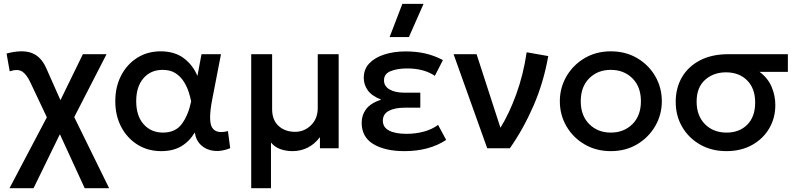

<svg xmlns="http://www.w3.org/2000/svg" viewBox="-20 -780 4190 1010"><path d="M30 210 226.5 -163 139.5 -347Q120.5 -387.5 97.5 -403.2Q74.5 -419 31 -405L14.5 -498.5Q96.5 -520 146.2 -501.5Q196 -483 223 -422L298 -253L416 -495H540.5L370.5 -164L554 210H425.5L295 -74L156.5 210Z M828 15Q758 15 703.5 -19Q649 -53 617.8 -112.2Q586.5 -171.5 586.5 -247.5Q586.5 -324 617.5 -383.2Q648.5 -442.5 702.2 -476.2Q756 -510 825 -510Q898.5 -510 946.8 -473.8Q995 -437.5 1018.5 -380.5L1040 -495H1142.5L1097 -260Q1074.5 -146 1095.2 -110Q1116 -74 1179 -90.5L1191 -0.5Q1145.5 18 1105.5 13.5Q1065.5 9 1038.2 -16Q1011 -41 1004.5 -83Q976 -35.5 933 -10.2Q890 15 828 15ZM837.5 -82.5Q903.5 -82.5 937.2 -129Q971 -175.5 985.5 -247Q981.5 -267.5 972.8 -295.5Q964 -323.5 947.2 -350.2Q930.5 -377 903.5 -394.8Q876.5 -412.5 835.5 -412.5Q772.5 -412.5 734.5 -368.2Q696.5 -324 696.5 -248Q696.5 -170.5 735.5 -126.5Q774.5 -82.5 837.5 -82.5Z M1301.5 210V-495H1411.5V-206Q1411.5 -148 1445.8 -117.2Q1480 -86.5 1532 -86.5Q1580.5 -86.5 1616 -121.2Q1651.5 -156 1651.5 -212.5V-495H1761.5V0H1663V-58.5Q1634 -20.5 1597.2 -2.8Q1560.5 15 1519.5 15Q1485.5 15 1455.8 4.8Q1426 -5.5 1405.5 -30V210Z M2107.5 15Q2005.5 15 1944 -22Q1882.5 -59 1882.5 -134.5Q1882.5 -174.5 1905.8 -205.8Q1929 -237 1985 -256Q1934.5 -276 1914 -305.8Q1893.5 -335.5 1893.5 -370.5Q1893.5 -416 1922.8 -446.8Q1952 -477.5 2002 -493.5Q2052 -509.5 2114 -509.5Q2170 -509.5 2217 -498.8Q2264 -488 2310 -464L2267.5 -381Q2210.5 -420 2121.5 -420Q2071 -420 2035.5 -406Q2000 -392 2000 -357.5Q2000 -326.5 2029.2 -309.5Q2058.5 -292.5 2106 -292.5H2191V-213.5H2109Q2056.5 -213.5 2025.2 -196.8Q1994 -180 1994 -145Q1994 -110 2027 -93Q2060 -76 2118.5 -76Q2167 -76 2210 -87.8Q2253 -99.5 2284.5 -123L2327 -44Q2238 15 2107.5 15ZM2029.5 -585 2096.5 -759.5H2208L2131 -585Z M2543 0 2366 -495H2487L2612.5 -108Q2658.5 -182 2695.8 -284.5Q2733 -387 2750.5 -505L2864 -485Q2839.5 -345.5 2786.2 -223.2Q2733 -101 2662 0Z M3193 15Q3115.5 15 3054.8 -20.8Q2994 -56.5 2959.5 -116.2Q2925 -176 2925 -247.5Q2925 -318 2959.5 -377.8Q2994 -437.5 3054.8 -473.8Q3115.5 -510 3193 -510Q3271 -510 3331.8 -474.2Q3392.5 -438.5 3427 -378.8Q3461.5 -319 3461.5 -247.5Q3461.5 -177 3427 -117.2Q3392.5 -57.5 3332 -21.2Q3271.5 15 3193 15ZM3193 -82.5Q3262 -82.5 3306.8 -127Q3351.5 -171.5 3351.5 -247.5Q3351.5 -323.5 3306.8 -368Q3262 -412.5 3193 -412.5Q3124 -412.5 3079.5 -368Q3035 -323.5 3035 -247.5Q3035 -171.5 3079.8 -127Q3124.5 -82.5 3193 -82.5Z M3801 15Q3724 15 3663.8 -19Q3603.5 -53 3569 -111.8Q3534.5 -170.5 3534.5 -244Q3534.5 -317 3567.2 -373.5Q3600 -430 3662.2 -462.5Q3724.5 -495 3812.5 -495H4124.5V-402H3975.5Q4019 -370 4038.8 -323.8Q4058.5 -277.5 4058.5 -227.5Q4058.5 -159 4026.2 -104.2Q3994 -49.5 3936 -17.2Q3878 15 3801 15ZM3802 -82.5Q3869.5 -82.5 3911 -124.2Q3952.5 -166 3952.5 -240.5Q3952.5 -315 3910.2 -357.2Q3868 -399.5 3799 -399.5Q3733 -399.5 3688.8 -359.8Q3644.5 -320 3644.5 -245.5Q3644.5 -171 3688.5 -126.8Q3732.5 -82.5 3802 -82.5Z"/></svg>

Font: Geologica
Style: Regular
Weight: 400
Designer: Sindre Bremnes, Frode Helland
Foundry: Monokrom Skriftforlag AS
Version: Version 1.010; ttfautohint (v1.8.4.7-5d5b);gftools[0.9.28]